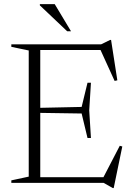

<svg xmlns="http://www.w3.org/2000/svg" viewBox="-20 -904 654 949"><path d="M429.5 -495 421 -358.5 429.5 -222H412.5L383.5 -343L151 -346.5V-370.5L383.5 -375.5L412.5 -495ZM560 -507 546.5 -504 472.5 -666.5 506.5 -657H133.5V-685H480L524 -706.5H529ZM485 -16 572 -183.5 584.5 -180 542 25.5H537.5L492.5 0H133.5V-28H516ZM36 0V-12.5L122 -31V-654.5L36 -672.5V-685H179V0ZM331 -749.5H312L177 -877.5V-883.5H250.5Z"/></svg>

Font: Newsreader 36pt Light
Style: Regular
Weight: 300
Designer: Hugues Gentile
Foundry: Production Type
Version: Version 1.003